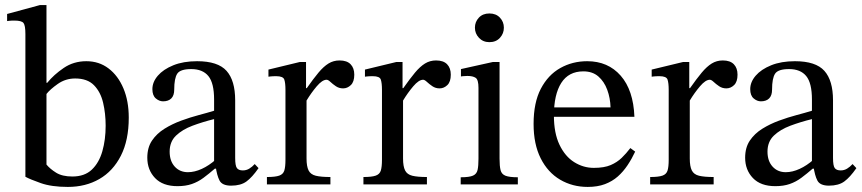

<svg xmlns="http://www.w3.org/2000/svg" viewBox="-20 -726 3396 756"><path d="M137 -706H163V-400H166Q192 -432 231 -458.5Q270 -485 320 -485Q370 -485 407.5 -456.5Q445 -428 466 -378Q487 -328 487 -263Q487 -174 456 -113Q425 -52 371 -21Q317 10 247 10Q183 10 140.5 -5Q98 -20 80 -30V-592Q80 -626 72.5 -635.5Q65 -645 36 -645Q24 -645 16 -644Q8 -643 8 -643V-671ZM163 -356V-78Q177 -61 201 -46Q225 -31 265 -31Q313 -31 341.5 -58Q370 -85 383 -130.5Q396 -176 396 -231Q396 -279 386 -321.5Q376 -364 350 -390.5Q324 -417 276 -417Q238 -417 207.5 -395.5Q177 -374 163 -356Z M679 7Q621 7 590.5 -25Q560 -57 560 -105Q560 -145 578.5 -172.5Q597 -200 627.5 -219Q658 -238 693.5 -251Q729 -264 763 -273Q797 -282 823 -290V-334Q823 -399 800.5 -426.5Q778 -454 733 -454Q690 -454 678 -436Q666 -418 666 -373Q666 -350 654.5 -338.5Q643 -327 622 -327Q607 -327 593.5 -338.5Q580 -350 580 -375Q580 -403 601.5 -428Q623 -453 662.5 -469Q702 -485 756 -485Q838 -485 872 -447Q906 -409 906 -331V-104Q906 -73 913 -64Q920 -55 936 -55Q950 -55 961.5 -62Q973 -69 983 -80L998 -64Q973 -28 950.5 -11.5Q928 5 890 5Q855 5 844.5 -15Q834 -35 829 -72L823 -84V-257Q778 -246 738 -231Q698 -216 673 -192Q648 -168 648 -129Q648 -92 668 -70Q688 -48 720 -48Q746 -48 774.5 -61Q803 -74 830 -98L838 -62H826Q803 -42 781.5 -26Q760 -10 735.5 -1.5Q711 7 679 7Z M1281 0H1031V-29Q1064 -29 1079.5 -34.5Q1095 -40 1099.5 -54.5Q1104 -69 1104 -97V-372Q1104 -399 1099.5 -412.5Q1095 -426 1068 -426Q1053 -426 1045 -425Q1037 -424 1037 -424V-452L1161 -482H1185V-379H1188Q1214 -416 1234 -440Q1254 -464 1273.5 -476Q1293 -488 1317 -488Q1346 -488 1360.5 -473Q1375 -458 1375 -432Q1375 -404 1361.5 -391Q1348 -378 1331 -378Q1315 -378 1302.5 -386.5Q1290 -395 1281 -403.5Q1272 -412 1266 -412Q1249 -412 1227 -386Q1205 -360 1187 -330V-102Q1187 -71 1195 -55Q1203 -39 1223.5 -34Q1244 -29 1281 -29Z M1661 0H1411V-29Q1444 -29 1459.5 -34.5Q1475 -40 1479.5 -54.5Q1484 -69 1484 -97V-372Q1484 -399 1479.5 -412.5Q1475 -426 1448 -426Q1433 -426 1425 -425Q1417 -424 1417 -424V-452L1541 -482H1565V-379H1568Q1594 -416 1614 -440Q1634 -464 1653.5 -476Q1673 -488 1697 -488Q1726 -488 1740.5 -473Q1755 -458 1755 -432Q1755 -404 1741.5 -391Q1728 -378 1711 -378Q1695 -378 1682.5 -386.5Q1670 -395 1661 -403.5Q1652 -412 1646 -412Q1629 -412 1607 -386Q1585 -360 1567 -330V-102Q1567 -71 1575 -55Q1583 -39 1603.5 -34Q1624 -29 1661 -29Z M2019 0H1794V-28Q1828 -28 1842.5 -34.5Q1857 -41 1860.5 -57Q1864 -73 1864 -101V-380Q1864 -412 1853 -419.5Q1842 -427 1820 -427Q1810 -427 1802.5 -426Q1795 -425 1795 -425V-454L1921 -482H1947V-101Q1947 -72 1951 -56Q1955 -40 1970.5 -34Q1986 -28 2019 -28ZM1907 -560Q1882 -560 1866 -577Q1850 -594 1850 -617Q1850 -640 1865.5 -656.5Q1881 -673 1907 -673Q1933 -673 1948.5 -656.5Q1964 -640 1964 -617Q1964 -594 1948.5 -577Q1933 -560 1907 -560Z M2294 10Q2234 10 2185.5 -18.5Q2137 -47 2109 -102.5Q2081 -158 2081 -238Q2081 -322 2109.5 -376.5Q2138 -431 2186 -458Q2234 -485 2292 -485Q2374 -485 2424 -428Q2474 -371 2478 -266H2153L2152 -303H2384Q2383 -340 2371 -372.5Q2359 -405 2336 -425Q2313 -445 2277 -445Q2219 -445 2190 -399.5Q2161 -354 2161 -271Q2161 -202 2183 -156Q2205 -110 2241 -87.5Q2277 -65 2318 -65Q2359 -65 2384.5 -76Q2410 -87 2428 -104.5Q2446 -122 2462 -143L2481 -129Q2468 -101 2451 -75.5Q2434 -50 2412.5 -31Q2391 -12 2362 -1Q2333 10 2294 10Z M2790 0H2540V-29Q2573 -29 2588.5 -34.5Q2604 -40 2608.5 -54.5Q2613 -69 2613 -97V-372Q2613 -399 2608.5 -412.5Q2604 -426 2577 -426Q2562 -426 2554 -425Q2546 -424 2546 -424V-452L2670 -482H2694V-379H2697Q2723 -416 2743 -440Q2763 -464 2782.5 -476Q2802 -488 2826 -488Q2855 -488 2869.5 -473Q2884 -458 2884 -432Q2884 -404 2870.5 -391Q2857 -378 2840 -378Q2824 -378 2811.5 -386.5Q2799 -395 2790 -403.5Q2781 -412 2775 -412Q2758 -412 2736 -386Q2714 -360 2696 -330V-102Q2696 -71 2704 -55Q2712 -39 2732.5 -34Q2753 -29 2790 -29Z M3033 7Q2975 7 2944.5 -25Q2914 -57 2914 -105Q2914 -145 2932.5 -172.5Q2951 -200 2981.5 -219Q3012 -238 3047.5 -251Q3083 -264 3117 -273Q3151 -282 3177 -290V-334Q3177 -399 3154.5 -426.5Q3132 -454 3087 -454Q3044 -454 3032 -436Q3020 -418 3020 -373Q3020 -350 3008.5 -338.5Q2997 -327 2976 -327Q2961 -327 2947.5 -338.5Q2934 -350 2934 -375Q2934 -403 2955.5 -428Q2977 -453 3016.5 -469Q3056 -485 3110 -485Q3192 -485 3226 -447Q3260 -409 3260 -331V-104Q3260 -73 3267 -64Q3274 -55 3290 -55Q3304 -55 3315.5 -62Q3327 -69 3337 -80L3352 -64Q3327 -28 3304.5 -11.5Q3282 5 3244 5Q3209 5 3198.5 -15Q3188 -35 3183 -72L3177 -84V-257Q3132 -246 3092 -231Q3052 -216 3027 -192Q3002 -168 3002 -129Q3002 -92 3022 -70Q3042 -48 3074 -48Q3100 -48 3128.5 -61Q3157 -74 3184 -98L3192 -62H3180Q3157 -42 3135.5 -26Q3114 -10 3089.5 -1.5Q3065 7 3033 7Z"/></svg>

Font: STIX Two Text
Style: Regular
Weight: 400
Designer: Ross Mills, John Hudson & Paul Hanslow, Tiro Typeworks Ltd; with prior portions MicroPress Inc., and Coen Hoffman.
Foundry: Tiro Typeworks Ltd
Version: Version 2.13 b171